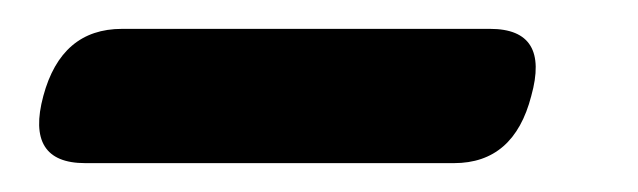

<svg xmlns="http://www.w3.org/2000/svg" viewBox="-20 -667 442 133"><path d="M10 -600.5Q22.5 -647 64.5 -647H319.5Q361 -647 348 -600.5Q336 -554 294.5 -554H39Q-2.5 -554 10 -600.5Z"/></svg>

Font: Fraunces 9pt S050
Style: Bold Italic
Weight: 700
Italic angle: -16°
Version: Version 1.000; ttfautohint (v1.8.3)